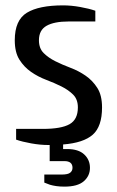

<svg xmlns="http://www.w3.org/2000/svg" viewBox="-20 -530 435 715"><path d="M230 25Q272 25 293.5 45Q315 65 315 95Q315 125 292 145Q269 165 220 165Q203 165 189.5 163Q176 161 166 158Q155 154 145 150V120H210Q233 120 241.5 113Q250 106 250 95Q250 70 220 70H165V10H160Q130 10 96.5 4Q63 -2 40 -10V-50H140Q208 -50 239 -67.5Q270 -85 270 -130Q270 -160 252.5 -177.5Q235 -195 209 -208Q183 -221 152.5 -232.5Q122 -244 96 -262Q70 -280 52.5 -307.5Q35 -335 35 -380Q35 -455 80 -482.5Q125 -510 215 -510Q245 -510 278.5 -504Q312 -498 335 -490V-450H235Q182 -450 153.5 -434Q125 -418 125 -380Q125 -350 142.5 -332.5Q160 -315 186 -302Q212 -289 242.5 -277.5Q273 -266 299 -248Q325 -230 342.5 -202.5Q360 -175 360 -130Q360 -59 325.5 -28.5Q291 2 215 8V25Z"/></svg>

Font: Cuprum
Style: Regular
Weight: 400
Designer: Jovanny Lemonad
Foundry: Jovanny Lemonad
Version: Version 1.002